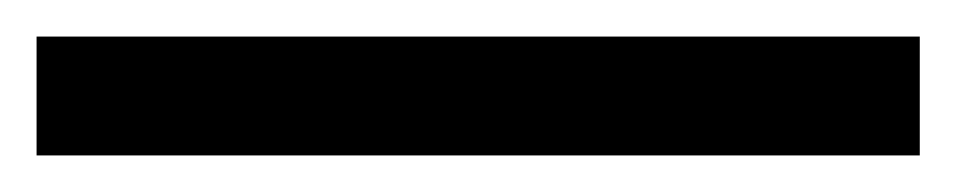

<svg xmlns="http://www.w3.org/2000/svg" viewBox="-23 -845 523 105"><path d="M480 -760H-3V-825H480Z"/></svg>

Font: Noto Sans Devanagari SemiCondensed
Style: Regular
Weight: 400
Width: 4
Designer: Jelle Bosma - Monotype Design Team
Foundry: Monotype Imaging Inc.
Version: Version 2.006